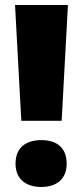

<svg xmlns="http://www.w3.org/2000/svg" viewBox="-20 -734 330 766"><path d="M226 -252 251 -714H40L65 -252ZM42 -81C42 -15 89 12 145 12C200 12 246 -15 246 -81C246 -150 200 -175 145 -175C89 -175 42 -150 42 -81Z"/></svg>

Font: Noto Sans Arabic UI Bk
Style: Regular
Weight: 900
Designer: Monotype Design Team, Nadine Chahine and Nizar Qandah
Foundry: Monotype Imaging Inc.
Version: Version 2.010